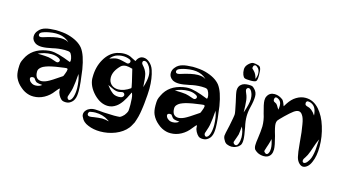

<svg xmlns="http://www.w3.org/2000/svg" viewBox="-85 -1025 2523 1407"><g transform="rotate(15 1177.0 -321.5)"><path d="M323.2 -556.6C297.9 -563.5 266.6 -566.4 228.5 -567.4C195.3 -566.4 169.9 -563.5 152.3 -558.6C130.9 -552.7 114.3 -543 101.6 -527.3C88.9 -513.7 83 -498 83 -481.4C83 -460.9 92.8 -445.3 112.3 -432.6C125 -425.8 140.6 -421.9 161.1 -421.9C181.6 -421.9 207 -425.8 239.3 -432.6C267.6 -439.5 296.9 -443.4 329.1 -443.4C349.6 -443.4 363.3 -441.4 369.1 -437.5C375 -434.6 379.9 -425.8 384.8 -414.1C389.6 -400.4 391.6 -389.6 391.6 -380.9C391.6 -372.1 389.6 -368.2 385.7 -368.2H384.8L383.8 -369.1C318.4 -395.5 269.5 -409.2 235.4 -409.2C226.6 -409.2 214.8 -408.2 198.2 -405.3C127.9 -392.6 80.1 -358.4 53.7 -303.7C45.9 -289.1 41 -276.4 39.1 -267.6C37.1 -257.8 36.1 -243.2 36.1 -223.6C36.1 -195.3 40 -172.9 47.9 -155.3C58.6 -131.8 74.2 -111.3 95.7 -93.8C115.2 -76.2 137.7 -64.5 161.1 -58.6C170.9 -55.7 182.6 -54.7 195.3 -54.7C222.7 -54.7 249 -61.5 274.4 -75.2C299.8 -88.9 322.3 -108.4 340.8 -133.8C355.5 -152.3 364.3 -161.1 365.2 -161.1C368.2 -161.1 369.1 -156.2 369.1 -147.5C369.1 -136.7 372.1 -126 378.9 -113.3C385.7 -100.6 392.6 -91.8 400.4 -85C408.2 -78.1 419.9 -75.2 434.6 -75.2C447.3 -75.2 458 -78.1 465.8 -83C480.5 -91.8 490.2 -102.5 496.1 -117.2C502.9 -131.8 505.9 -152.3 505.9 -179.7C505.9 -217.8 500 -271.5 490.2 -339.8C478.5 -410.2 461.9 -459 438.5 -490.2C415 -519.5 377 -542 323.2 -556.6ZM155.3 -190.4C164.1 -190.4 168.9 -188.5 169.9 -184.6C177.7 -171.9 185.5 -164.1 193.4 -160.2C201.2 -157.2 215.8 -154.3 236.3 -153.3C223.6 -142.6 208 -136.7 188.5 -136.7C175.8 -136.7 165 -139.6 156.2 -146.5C146.5 -152.3 139.6 -161.1 136.7 -172.9C135.7 -177.7 136.7 -182.6 140.6 -185.5C143.6 -188.5 148.4 -190.4 155.3 -190.4ZM471.7 -299.8C482.4 -271.5 488.3 -236.3 489.3 -195.3C489.3 -168.9 486.3 -147.5 480.5 -128.9C474.6 -111.3 466.8 -101.6 458 -98.6L456.1 -97.7H454.1C449.2 -97.7 445.3 -99.6 443.4 -103.5C439.5 -107.4 438.5 -112.3 438.5 -117.2C438.5 -121.1 439.5 -125 441.4 -128.9C452.1 -159.2 459 -182.6 460.9 -201.2C464.8 -218.8 467.8 -252 471.7 -299.8ZM357.4 -316.4C368.2 -317.4 374 -318.4 376 -318.4C382.8 -317.4 385.7 -315.4 385.7 -311.5C385.7 -302.7 382.8 -291 377 -277.3C372.1 -262.7 368.2 -254.9 365.2 -253.9C315.4 -219.7 282.2 -198.2 264.6 -190.4C248 -182.6 232.4 -178.7 219.7 -178.7C189.5 -179.7 173.8 -199.2 173.8 -237.3C173.8 -247.1 176.8 -255.9 183.6 -263.7C189.5 -270.5 197.3 -277.3 207 -282.2C216.8 -287.1 230.5 -292 246.1 -296.9C263.7 -300.8 279.3 -304.7 296.9 -307.6C312.5 -310.5 333 -313.5 357.4 -316.4ZM243.2 -388.7C261.7 -388.7 278.3 -385.7 293 -378.9C307.6 -373 314.5 -366.2 314.5 -358.4C313.5 -354.5 312.5 -351.6 311.5 -349.6C305.7 -341.8 297.9 -339.8 287.1 -343.8C259.8 -353.5 240.2 -359.4 228.5 -361.3C215.8 -363.3 188.5 -365.2 144.5 -366.2C175.8 -380.9 209 -388.7 243.2 -388.7ZM136.7 -525.4C137.7 -526.4 141.6 -527.3 150.4 -530.3C158.2 -533.2 169.9 -536.1 186.5 -539.1C203.1 -542 218.8 -543.9 234.4 -543.9H238.3C269.5 -543.9 296.9 -536.1 319.3 -521.5C329.1 -514.6 335.9 -508.8 339.8 -503.9C326.2 -514.6 306.6 -519.5 281.2 -519.5H278.3C248 -519.5 204.1 -509.8 146.5 -491.2C139.6 -490.2 134.8 -489.3 133.8 -489.3C123 -489.3 117.2 -494.1 117.2 -503.9C117.2 -512.7 124 -520.5 136.7 -525.4Z M665 -58.6C703.1 -58.6 737.3 -48.8 765.6 -29.3C770.5 -26.4 773.4 -24.4 775.4 -21.5C757.8 -26.4 740.2 -29.3 723.6 -29.3C717.8 -29.3 708 -28.3 695.3 -27.3C688.5 -26.4 678.7 -25.4 664.1 -23.4C649.4 -20.5 639.6 -19.5 632.8 -19.5H631.8C619.1 -20.5 613.3 -25.4 613.3 -36.1C613.3 -41 614.3 -44.9 618.2 -48.8C620.1 -52.7 625 -54.7 629.9 -54.7C644.5 -57.6 656.2 -58.6 665 -58.6ZM704.1 -278.3C725.6 -267.6 742.2 -260.7 752.9 -255.9C764.6 -251 775.4 -249 785.2 -249C792 -249 801.8 -251 813.5 -253.9H816.4C817.4 -253.9 818.4 -253.9 817.4 -254.9C822.3 -254.9 826.2 -252.9 830.1 -250C834 -246.1 835.9 -241.2 835.9 -236.3C835.9 -230.5 833 -225.6 827.1 -220.7C820.3 -215.8 811.5 -213.9 798.8 -213.9H796.9C786.1 -213.9 776.4 -215.8 767.6 -218.8C758.8 -221.7 750 -227.5 741.2 -236.3C732.4 -244.1 726.6 -250 721.7 -255.9C717.8 -259.8 711.9 -267.6 704.1 -278.3ZM754.9 -432.6C763.7 -441.4 777.3 -446.3 793.9 -447.3C806.6 -447.3 823.2 -444.3 842.8 -438.5C863.3 -355.5 873 -311.5 873 -306.6C873 -303.7 873 -300.8 872.1 -298.8C839.8 -276.4 809.6 -265.6 781.2 -265.6C758.8 -265.6 741.2 -272.5 727.5 -285.2C713.9 -298.8 707 -316.4 707 -336.9C707 -369.1 722.7 -400.4 754.9 -432.6ZM660.2 -466.8C670.9 -481.4 684.6 -492.2 700.2 -500C717.8 -506.8 735.4 -510.7 753.9 -510.7C770.5 -510.7 787.1 -507.8 803.7 -501C812.5 -497.1 816.4 -492.2 816.4 -485.4C816.4 -480.5 814.5 -475.6 811.5 -472.7C807.6 -468.8 802.7 -466.8 797.9 -466.8C794.9 -466.8 793 -466.8 792 -467.8C760.7 -475.6 742.2 -479.5 735.4 -480.5C730.5 -481.4 723.6 -481.4 716.8 -481.4C702.1 -480.5 683.6 -475.6 660.2 -466.8ZM909.2 -485.4C904.3 -490.2 901.4 -496.1 901.4 -502.9C901.4 -506.8 903.3 -509.8 905.3 -513.7C909.2 -515.6 912.1 -517.6 916 -517.6H917C929.7 -517.6 942.4 -506.8 956.1 -484.4C966.8 -463.9 972.7 -442.4 972.7 -419.9C972.7 -396.5 966.8 -366.2 955.1 -329.1C953.1 -374 949.2 -406.2 944.3 -426.8C938.5 -447.3 926.8 -466.8 909.2 -485.4ZM982.4 -466.8C975.6 -488.3 963.9 -505.9 948.2 -519.5C933.6 -532.2 918 -539.1 901.4 -539.1C878.9 -539.1 861.3 -525.4 850.6 -499L819.3 -514.6C801.8 -525.4 782.2 -530.3 759.8 -530.3C741.2 -530.3 722.7 -527.3 704.1 -521.5C666 -508.8 635.7 -482.4 612.3 -441.4C589.8 -402.3 578.1 -356.4 578.1 -306.6V-291C581.1 -252.9 598.6 -216.8 631.8 -181.6C666 -146.5 702.1 -128.9 740.2 -128.9C761.7 -128.9 782.2 -135.7 802.7 -150.4C830.1 -169.9 855.5 -207 879.9 -260.7C880.9 -265.6 882.8 -268.6 883.8 -268.6C885.7 -268.6 887.7 -264.6 889.6 -257.8C892.6 -250 894.5 -239.3 895.5 -225.6C896.5 -211.9 897.5 -197.3 897.5 -180.7C897.5 -159.2 896.5 -143.6 895.5 -132.8C891.6 -120.1 884.8 -109.4 876 -97.7C867.2 -87.9 856.4 -79.1 845.7 -74.2C835.9 -73.2 821.3 -72.3 802.7 -72.3C801.8 -72.3 775.4 -73.2 723.6 -75.2C716.8 -75.2 706.1 -76.2 690.4 -78.1C675.8 -79.1 664.1 -80.1 657.2 -80.1C639.6 -80.1 625 -77.1 613.3 -70.3C602.5 -65.4 594.7 -58.6 588.9 -50.8C582 -41 579.1 -32.2 579.1 -21.5C579.1 -13.7 581.1 -6.8 585.9 0C594.7 21.5 613.3 38.1 640.6 48.8C668 60.5 699.2 66.4 733.4 66.4C771.5 66.4 809.6 59.6 846.7 44.9C882.8 30.3 913.1 9.8 935.5 -18.6C941.4 -26.4 946.3 -34.2 950.2 -42C955.1 -49.8 958 -56.6 961.9 -63.5C963.9 -70.3 967.8 -79.1 970.7 -89.8C973.6 -100.6 976.6 -108.4 977.5 -113.3C978.5 -118.2 980.5 -127 983.4 -140.6C985.4 -153.3 986.3 -162.1 987.3 -164.1C988.3 -168 989.3 -176.8 991.2 -191.4C993.2 -206.1 994.1 -214.8 994.1 -215.8C999 -265.6 1002 -303.7 1002 -330.1C1002 -382.8 995.1 -428.7 982.4 -466.8Z M1363.3 -556.6C1337.9 -563.5 1306.6 -566.4 1268.6 -567.4C1235.4 -566.4 1210 -563.5 1192.4 -558.6C1170.9 -552.7 1154.3 -543 1141.6 -527.3C1128.9 -513.7 1123 -498 1123 -481.4C1123 -460.9 1132.8 -445.3 1152.3 -432.6C1165 -425.8 1180.7 -421.9 1201.2 -421.9C1221.7 -421.9 1247.1 -425.8 1279.3 -432.6C1307.6 -439.5 1336.9 -443.4 1369.1 -443.4C1389.6 -443.4 1403.3 -441.4 1409.2 -437.5C1415 -434.6 1419.9 -425.8 1424.8 -414.1C1429.7 -400.4 1431.6 -389.6 1431.6 -380.9C1431.6 -372.1 1429.7 -368.2 1425.8 -368.2H1424.8L1423.8 -369.1C1358.4 -395.5 1309.6 -409.2 1275.4 -409.2C1266.6 -409.2 1254.9 -408.2 1238.3 -405.3C1168 -392.6 1120.1 -358.4 1093.8 -303.7C1085.9 -289.1 1081.1 -276.4 1079.1 -267.6C1077.1 -257.8 1076.2 -243.2 1076.2 -223.6C1076.2 -195.3 1080.1 -172.9 1087.9 -155.3C1098.6 -131.8 1114.3 -111.3 1135.7 -93.8C1155.3 -76.2 1177.7 -64.5 1201.2 -58.6C1210.9 -55.7 1222.7 -54.7 1235.4 -54.7C1262.7 -54.7 1289.1 -61.5 1314.5 -75.2C1339.8 -88.9 1362.3 -108.4 1380.9 -133.8C1395.5 -152.3 1404.3 -161.1 1405.3 -161.1C1408.2 -161.1 1409.2 -156.2 1409.2 -147.5C1409.2 -136.7 1412.1 -126 1418.9 -113.3C1425.8 -100.6 1432.6 -91.8 1440.4 -85C1448.2 -78.1 1460 -75.2 1474.6 -75.2C1487.3 -75.2 1498 -78.1 1505.9 -83C1520.5 -91.8 1530.3 -102.5 1536.1 -117.2C1543 -131.8 1545.9 -152.3 1545.9 -179.7C1545.9 -217.8 1540 -271.5 1530.3 -339.8C1518.6 -410.2 1502 -459 1478.5 -490.2C1455.1 -519.5 1417 -542 1363.3 -556.6ZM1195.3 -190.4C1204.1 -190.4 1209 -188.5 1210 -184.6C1217.8 -171.9 1225.6 -164.1 1233.4 -160.2C1241.2 -157.2 1255.9 -154.3 1276.4 -153.3C1263.7 -142.6 1248 -136.7 1228.5 -136.7C1215.8 -136.7 1205.1 -139.6 1196.3 -146.5C1186.5 -152.3 1179.7 -161.1 1176.8 -172.9C1175.8 -177.7 1176.8 -182.6 1180.7 -185.5C1183.6 -188.5 1188.5 -190.4 1195.3 -190.4ZM1511.7 -299.8C1522.5 -271.5 1528.3 -236.3 1529.3 -195.3C1529.3 -168.9 1526.4 -147.5 1520.5 -128.9C1514.6 -111.3 1506.8 -101.6 1498 -98.6L1496.1 -97.7H1494.1C1489.3 -97.7 1485.4 -99.6 1483.4 -103.5C1479.5 -107.4 1478.5 -112.3 1478.5 -117.2C1478.5 -121.1 1479.5 -125 1481.4 -128.9C1492.2 -159.2 1499 -182.6 1501 -201.2C1504.9 -218.8 1507.8 -252 1511.7 -299.8ZM1397.5 -316.4C1408.2 -317.4 1414.1 -318.4 1416 -318.4C1422.9 -317.4 1425.8 -315.4 1425.8 -311.5C1425.8 -302.7 1422.9 -291 1417 -277.3C1412.1 -262.7 1408.2 -254.9 1405.3 -253.9C1355.5 -219.7 1322.3 -198.2 1304.7 -190.4C1288.1 -182.6 1272.5 -178.7 1259.8 -178.7C1229.5 -179.7 1213.9 -199.2 1213.9 -237.3C1213.9 -247.1 1216.8 -255.9 1223.6 -263.7C1229.5 -270.5 1237.3 -277.3 1247.1 -282.2C1256.8 -287.1 1270.5 -292 1286.1 -296.9C1303.7 -300.8 1319.3 -304.7 1336.9 -307.6C1352.5 -310.5 1373 -313.5 1397.5 -316.4ZM1283.2 -388.7C1301.8 -388.7 1318.4 -385.7 1333 -378.9C1347.7 -373 1354.5 -366.2 1354.5 -358.4C1353.5 -354.5 1352.5 -351.6 1351.6 -349.6C1345.7 -341.8 1337.9 -339.8 1327.1 -343.8C1299.8 -353.5 1280.3 -359.4 1268.6 -361.3C1255.9 -363.3 1228.5 -365.2 1184.6 -366.2C1215.8 -380.9 1249 -388.7 1283.2 -388.7ZM1176.8 -525.4C1177.7 -526.4 1181.6 -527.3 1190.4 -530.3C1198.2 -533.2 1210 -536.1 1226.6 -539.1C1243.2 -542 1258.8 -543.9 1274.4 -543.9H1278.3C1309.6 -543.9 1336.9 -536.1 1359.4 -521.5C1369.1 -514.6 1376 -508.8 1379.9 -503.9C1366.2 -514.6 1346.7 -519.5 1321.3 -519.5H1318.4C1288.1 -519.5 1244.1 -509.8 1186.5 -491.2C1179.7 -490.2 1174.8 -489.3 1173.8 -489.3C1163.1 -489.3 1157.2 -494.1 1157.2 -503.9C1157.2 -512.7 1164.1 -520.5 1176.8 -525.4Z M1727.5 -237.3C1739.3 -214.8 1745.1 -189.5 1746.1 -160.2C1746.1 -141.6 1743.2 -125 1738.3 -113.3C1733.4 -99.6 1726.6 -93.8 1718.8 -93.8C1715.8 -93.8 1711.9 -94.7 1708 -97.7C1699.2 -104.5 1697.3 -111.3 1701.2 -119.1C1711.9 -147.5 1717.8 -167 1720.7 -175.8C1722.7 -185.5 1724.6 -206.1 1727.5 -237.3ZM1690.4 -493.2C1689.5 -496.1 1688.5 -500 1687.5 -504.9C1687.5 -509.8 1689.5 -513.7 1692.4 -517.6C1695.3 -520.5 1699.2 -522.5 1703.1 -522.5C1715.8 -522.5 1726.6 -509.8 1734.4 -485.4C1737.3 -475.6 1739.3 -463.9 1739.3 -449.2C1739.3 -423.8 1730.5 -387.7 1713.9 -340.8C1713.9 -375 1711.9 -405.3 1709 -433.6C1706.1 -455.1 1699.2 -474.6 1690.4 -493.2ZM1622.1 -483.4C1622.1 -472.7 1627 -444.3 1638.7 -397.5C1648.4 -350.6 1654.3 -322.3 1654.3 -311.5C1654.3 -299.8 1648.4 -269.5 1638.7 -220.7C1627 -172.9 1622.1 -145.5 1622.1 -140.6C1622.1 -129.9 1625 -119.1 1632.8 -107.4C1638.7 -94.7 1647.5 -86.9 1656.2 -83C1668 -78.1 1679.7 -75.2 1691.4 -75.2C1704.1 -75.2 1716.8 -78.1 1728.5 -84C1740.2 -88.9 1749 -96.7 1755.9 -105.5C1761.7 -114.3 1764.6 -127 1764.6 -146.5C1764.6 -164.1 1760.7 -195.3 1752 -239.3C1745.1 -269.5 1742.2 -294.9 1742.2 -318.4C1742.2 -339.8 1745.1 -365.2 1752 -391.6C1760.7 -425.8 1764.6 -453.1 1764.6 -475.6C1764.6 -496.1 1757.8 -513.7 1744.1 -527.3C1736.3 -536.1 1729.5 -541 1724.6 -543C1718.8 -544.9 1710 -545.9 1698.2 -545.9C1673.8 -545.9 1654.3 -541 1641.6 -529.3C1628.9 -519.5 1622.1 -503.9 1622.1 -483.4ZM1693.4 -667C1692.4 -669.9 1691.4 -671.9 1691.4 -673.8C1691.4 -678.7 1693.4 -683.6 1695.3 -689.5C1699.2 -693.4 1703.1 -696.3 1708 -696.3C1714.8 -695.3 1722.7 -690.4 1730.5 -681.6C1739.3 -671.9 1743.2 -658.2 1743.2 -641.6C1743.2 -635.7 1743.2 -630.9 1742.2 -627.9C1740.2 -616.2 1737.3 -607.4 1733.4 -600.6C1728.5 -625 1718.8 -643.6 1703.1 -658.2C1702.1 -659.2 1701.2 -661.1 1699.2 -662.1C1696.3 -664.1 1694.3 -666 1693.4 -667ZM1690.4 -709C1679.7 -709 1668.9 -703.1 1656.2 -691.4C1643.6 -679.7 1636.7 -668 1634.8 -656.2C1633.8 -653.3 1633.8 -648.4 1633.8 -643.6C1633.8 -630.9 1635.7 -618.2 1640.6 -605.5C1645.5 -593.8 1650.4 -586.9 1657.2 -584C1664.1 -581.1 1679.7 -579.1 1704.1 -579.1C1725.6 -579.1 1739.3 -582 1744.1 -587.9C1749 -592.8 1752 -607.4 1752 -631.8C1752 -659.2 1750 -677.7 1746.1 -685.5C1743.2 -695.3 1736.3 -700.2 1725.6 -703.1C1711.9 -707 1700.2 -709 1690.4 -709Z M1961.9 -205.1C1970.7 -178.7 1975.6 -156.2 1975.6 -135.7C1975.6 -122.1 1973.6 -111.3 1968.8 -102.5C1964.8 -93.8 1960 -89.8 1953.1 -89.8C1950.2 -89.8 1947.3 -90.8 1943.4 -93.8C1936.5 -98.6 1933.6 -103.5 1933.6 -107.4C1933.6 -110.4 1935.5 -116.2 1938.5 -125C1938.5 -126 1939.5 -128.9 1941.4 -134.8L1950.2 -161.1C1954.1 -172.9 1958 -187.5 1961.9 -205.1ZM2299.8 -293C2298.8 -285.2 2296.9 -268.6 2295.9 -244.1C2294.9 -218.8 2293 -199.2 2290 -186.5C2285.2 -158.2 2277.3 -135.7 2265.6 -121.1C2255.9 -105.5 2245.1 -97.7 2235.4 -97.7C2227.5 -98.6 2223.6 -103.5 2223.6 -112.3V-117.2C2224.6 -122.1 2228.5 -129.9 2236.3 -140.6C2244.1 -151.4 2252.9 -168.9 2261.7 -193.4C2263.7 -199.2 2268.6 -212.9 2275.4 -233.4C2282.2 -253.9 2288.1 -269.5 2293 -279.3C2295.9 -285.2 2297.9 -290 2299.8 -293ZM1908.2 -475.6C1905.3 -478.5 1903.3 -482.4 1903.3 -489.3C1904.3 -502 1908.2 -508.8 1917 -508.8C1921.9 -508.8 1928.7 -505.9 1937.5 -500C1950.2 -491.2 1957 -476.6 1957 -457C1957 -446.3 1956.1 -436.5 1954.1 -425.8C1952.1 -428.7 1949.2 -432.6 1945.3 -439.5C1942.4 -445.3 1939.5 -450.2 1936.5 -454.1C1933.6 -458 1931.6 -460.9 1928.7 -463.9C1926.8 -464.8 1919.9 -468.8 1908.2 -475.6ZM2148.4 -541C2163.1 -541 2175.8 -536.1 2187.5 -527.3C2200.2 -517.6 2208 -503.9 2212.9 -485.4C2215.8 -472.7 2217.8 -460.9 2217.8 -452.1C2208 -467.8 2197.3 -479.5 2186.5 -488.3C2175.8 -496.1 2166 -501 2159.2 -502C2152.3 -502.9 2146.5 -505.9 2141.6 -508.8C2136.7 -511.7 2134.8 -517.6 2134.8 -524.4C2134.8 -529.3 2135.7 -533.2 2138.7 -536.1C2140.6 -539.1 2143.6 -541 2148.4 -541ZM2230.5 -510.7C2200.2 -544.9 2166 -561.5 2126 -561.5C2101.6 -561.5 2079.1 -554.7 2056.6 -541C2035.2 -528.3 2016.6 -508.8 2000 -483.4L1985.4 -460L1976.6 -482.4C1972.7 -491.2 1968.8 -498 1964.8 -503.9C1960 -507.8 1953.1 -512.7 1944.3 -517.6C1929.7 -525.4 1915 -529.3 1898.4 -529.3C1874 -529.3 1855.5 -518.6 1844.7 -497.1C1839.8 -488.3 1837.9 -477.5 1837.9 -465.8C1837.9 -447.3 1844.7 -416 1857.4 -371.1C1868.2 -338.9 1873 -307.6 1873 -277.3C1872.1 -251 1869.1 -221.7 1864.3 -188.5C1860.4 -164.1 1858.4 -145.5 1858.4 -130.9C1858.4 -117.2 1861.3 -107.4 1866.2 -99.6C1871.1 -93.8 1879.9 -86.9 1891.6 -80.1C1906.2 -73.2 1921.9 -69.3 1938.5 -69.3C1950.2 -69.3 1960 -71.3 1967.8 -75.2C1988.3 -85.9 1999 -105.5 1999 -135.7C1999 -156.2 1992.2 -189.5 1980.5 -233.4C1966.8 -277.3 1960.9 -306.6 1960.9 -321.3C1960.9 -332 1962.9 -339.8 1967.8 -347.7C1972.7 -353.5 1985.4 -368.2 2007.8 -389.6C2031.2 -412.1 2049.8 -428.7 2064.5 -439.5C2078.1 -449.2 2089.8 -454.1 2100.6 -454.1C2112.3 -454.1 2123 -447.3 2131.8 -432.6C2140.6 -419.9 2147.5 -398.4 2152.3 -368.2C2158.2 -337.9 2164.1 -291 2168.9 -228.5C2172.9 -180.7 2177.7 -146.5 2182.6 -127C2187.5 -107.4 2196.3 -92.8 2208 -82C2217.8 -73.2 2227.5 -69.3 2236.3 -69.3C2247.1 -69.3 2257.8 -74.2 2269.5 -84C2279.3 -92.8 2288.1 -105.5 2294.9 -122.1C2309.6 -154.3 2316.4 -194.3 2316.4 -242.2C2316.4 -293 2308.6 -342.8 2293 -392.6C2278.3 -441.4 2256.8 -480.5 2230.5 -510.7Z"/></g></svg>

Font: Puffy Slushy
Style: Regular
Weight: 400
Designer: Intuisi Creative
Foundry: Intuisi Creative
Version: Version 001.000